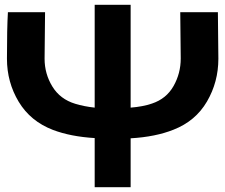

<svg xmlns="http://www.w3.org/2000/svg" viewBox="-20 -750 940 801"><path d="M889 -699Q891 -538 891 -505Q891 -408 843.5 -326.5Q796 -245 704 -209Q629 -179 525 -173V31H375V-174Q275 -180 201 -208Q107 -244 58 -325.5Q9 -407 9 -505Q9 -632 13 -699H168Q166 -540 166 -505Q166 -442 198.5 -389Q231 -336 294 -317Q330 -306 375 -301V-730H525V-301Q576 -305 614 -318Q674 -338 704 -391Q734 -444 734 -506Q734 -538 732 -699Z"/></svg>

Font: Montserrat Z
Style: Bold
Weight: 700
Designer: Julieta Ulanovsky
Foundry: Julieta Ulanovsky
Version: Version 8.000